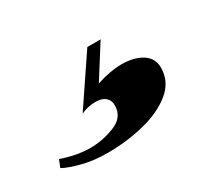

<svg xmlns="http://www.w3.org/2000/svg" viewBox="-101 -83 385 354"><g transform="rotate(-30 91.5 94.0)"><path d="M147.5 59.1Q174.3 59.1 191.2 69.8Q208 80.6 208 100.6Q208 130.4 184.1 149.9Q160.2 169.4 122.6 178.7Q85 188 44.4 188Q16.1 188 -8.1 181.9Q-32.2 175.8 -45.4 168.5L-39.1 152.8Q-6.8 164.1 21.5 164.1Q47.9 164.1 73.7 153.8Q99.6 143.6 99.6 118.2Q99.6 107.4 92.3 101.3Q85 95.2 71.8 95.2Q54.7 95.2 40.5 102.1L109.4 0H137.7L94.2 68.8Q124.5 59.1 147.5 59.1Z"/></g></svg>

Font: TypoPRO Playfair Display
Style: Bold Italic
Weight: 700
Italic angle: -14.9847°
Designer: Claus Eggers Sørensen
Foundry: Claus Eggers Sørensen
Version: Version 1.004;PS 001.004;hotconv 1.0.70;makeotf.lib2.5.58329